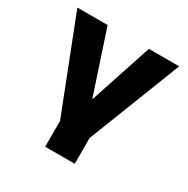

<svg xmlns="http://www.w3.org/2000/svg" viewBox="-157 -678 948 967"><g transform="rotate(30 317.0 -194.0)"><path d="M403 150H231V0L21 -538H197L317 -175L437 -538H613L403 0Z"/></g></svg>

Font: Geist ExtBd
Style: Regular
Weight: 400
Designer: Basement.studio, Andrés Briganti, Mateo Zaragoza
Foundry: Basement.studio, Vercel, Andrés Briganti, Guido Ferreyra, Mateo Zaragoza
Version: Version 1.401